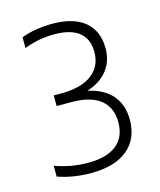

<svg xmlns="http://www.w3.org/2000/svg" viewBox="-85 -501 531 637"><g transform="rotate(-15 181.0 -182.0)"><path d="M320 -64.5Q320 2 275.8 38Q231.5 74 151 74Q88.5 74 36.5 55.5V18.5Q91.5 38.5 150 38.5Q213.5 38.5 247.2 12Q281 -14.5 281 -66Q281 -116 247.8 -143.2Q214.5 -170.5 147 -170.5H97V-207H121.5Q191 -207 227.8 -234.5Q264.5 -262 264.5 -311.5Q264.5 -356.5 235.8 -379.5Q207 -402.5 151 -402.5Q95.5 -402.5 47 -383V-420Q67.5 -428.5 96 -433.2Q124.5 -438 153.5 -438Q226 -438 264.8 -405.8Q303.5 -373.5 303.5 -313.5Q303.5 -269.5 278.8 -238.2Q254 -207 208.5 -193Q263 -181.5 291.5 -148.5Q320 -115.5 320 -64.5Z"/></g></svg>

Font: Encode Sans Semi Condensed ExLight
Style: Regular
Weight: 275
Width: 4
Designer: Multiple Designers
Foundry: Impallari Type
Version: Version 2.000